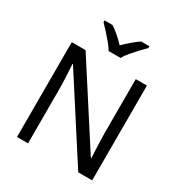

<svg xmlns="http://www.w3.org/2000/svg" viewBox="-212 -1098 1185 1252"><g transform="rotate(30 380.0 -472.0)"><path d="M663 0H558L176 -593H172Q174 -558 177 -506Q180 -454 180 -399V0H97V-714H201L582 -123H586Q585 -139 583.5 -171Q582 -203 580.5 -241Q579 -279 579 -311V-714H663ZM334 -784Q321 -807 299 -833.5Q277 -860 253 -886Q229 -912 211 -931V-944H271Q297 -927 325 -903Q353 -879 378 -852Q405 -879 433 -903Q461 -927 487 -944H549V-931Q530 -912 505.5 -886Q481 -860 458.5 -833.5Q436 -807 424 -784Z"/></g></svg>

Font: Noto Sans Thai Looped
Style: Regular
Weight: 400
Designer: Sasikarn Vongin, Ben Mitchell
Foundry: The Fontpad Ltd
Version: Version 1.001; ttfautohint (v1.8.4.7-5d5b)